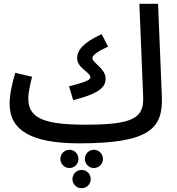

<svg xmlns="http://www.w3.org/2000/svg" viewBox="-20 -739 936 1018"><path d="M400 21C776 21 846 -59 838 -231L818 -719H719L739 -227C744 -113 688 -77 426 -78C197 -78 130 -121 130 -217C130 -250 142 -299 150 -332L61 -353C46 -303 31 -242 31 -188C31 -47 148 21 400 21ZM368 -208C516 -245 540 -282 540 -322C540 -376 470 -406 470 -430C470 -446 493 -464 553 -492L519 -558C418 -512 389 -470 389 -431C389 -377 459 -357 459 -329C459 -314 426 -302 346 -281ZM478 55C451 55 430 77 430 104C430 130 451 152 478 152C504 152 526 130 526 104C526 77 504 55 478 55ZM348 55C322 55 300 77 300 104C300 130 322 152 348 152C375 152 396 130 396 104C396 77 375 55 348 55ZM412 162C386 162 364 184 364 211C364 237 386 259 412 259C440 259 461 237 461 211C461 184 440 162 412 162Z"/></svg>

Font: Noto Sans Arabic UI Md
Style: Regular
Weight: 500
Designer: Monotype Design Team, Nadine Chahine and Nizar Qandah
Foundry: Monotype Imaging Inc.
Version: Version 2.010